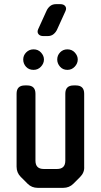

<svg xmlns="http://www.w3.org/2000/svg" viewBox="-20 -897 486 926"><path d="M113 -11Q133 9 162 9H285Q314 9 334 -11L366 -43Q388 -65 386 -93V-445Q386 -485 346 -485H335Q295 -485 295 -445V-122Q295 -82 255 -82H191Q151 -82 151 -122V-445Q151 -485 111 -485H100Q60 -485 60 -445V-93Q60 -64 80 -44ZM142 -560Q163 -560 177.5 -575.5Q192 -591 192 -610Q192 -628 178 -643.5Q164 -659 142 -659Q121 -659 106.5 -644.5Q92 -630 92 -610Q92 -590 105.5 -575Q119 -560 142 -560ZM305 -560Q326 -560 340.5 -575.5Q355 -591 355 -610Q355 -628 341 -643.5Q327 -659 305 -659Q284 -659 270 -644.5Q256 -630 256 -610Q256 -591 269.5 -575.5Q283 -560 305 -560ZM189 -723H210Q227 -723 238.5 -732.5Q250 -742 256 -756L296 -844Q302 -858 294.5 -867.5Q287 -877 271 -877H250Q233 -877 221.5 -867.5Q210 -858 204 -844L164 -756Q158 -742 165.5 -732.5Q173 -723 189 -723Z"/></svg>

Font: WDXL Lubrifont JP N
Style: Regular
Weight: 400
Designer: [WDXL Lubrifont] Copyright 2020-2022 (c) NightFurySL2001, Skr-ZERO; [ZCOOL QingKe HuangYou] Copyright 2018-2022 (c) The 
Version: Version 2.001;hotconv 1.1.1;makeotfexe 2.6.0